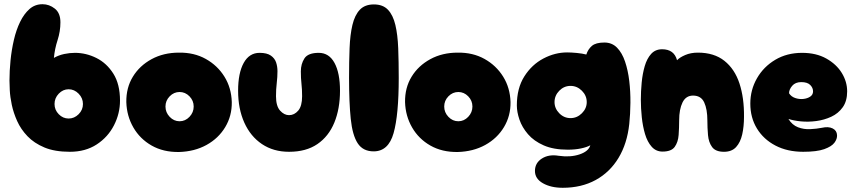

<svg xmlns="http://www.w3.org/2000/svg" viewBox="-20 -721 4069 912"><path d="M312 0Q240 0 191 -20.5Q142 -41 110.5 -74Q79 -107 61.5 -146Q44 -185 36 -223Q28 -261 26.5 -292Q25 -323 25 -338Q25 -384 30 -434Q35 -484 46 -531.5Q57 -579 75.5 -617Q94 -655 120 -678Q146 -701 182 -701Q214 -701 240.5 -680Q267 -659 267 -615Q267 -572 253.5 -530.5Q240 -489 236 -446Q259 -459 285 -464.5Q311 -470 336 -470Q389 -470 438 -445.5Q487 -421 518.5 -371Q550 -321 550 -243Q550 -182 521.5 -126Q493 -70 439.5 -35Q386 0 312 0ZM306 -158Q333 -158 353.5 -178.5Q374 -199 374 -227Q374 -255 353.5 -276Q333 -297 306 -297Q279 -297 259 -276Q239 -255 239 -227Q239 -199 259 -178.5Q279 -158 306 -158Z M830 1Q756 2 700.5 -29.5Q645 -61 613.5 -115.5Q582 -170 580 -236Q579 -304 611 -356.5Q643 -409 700 -440Q757 -471 830 -471Q902 -472 957.5 -441Q1013 -410 1046 -357Q1079 -304 1081 -236Q1082 -171 1050 -117.5Q1018 -64 961 -32.5Q904 -1 830 1ZM833 -145Q860 -145 880 -166Q900 -187 900 -215Q900 -243 880 -263.5Q860 -284 833 -284Q806 -284 786 -263.5Q766 -243 766 -215Q766 -187 786 -166Q806 -145 833 -145Z M1353 0Q1279 0 1224.5 -36.5Q1170 -73 1140.5 -138.5Q1111 -204 1111 -290Q1111 -374 1137.5 -422Q1164 -470 1213 -470Q1248 -470 1266.5 -457Q1285 -444 1291.5 -424.5Q1298 -405 1298 -383Q1298 -355 1294.5 -326Q1291 -297 1291 -264Q1291 -217 1310.5 -195.5Q1330 -174 1353 -174Q1378 -174 1396.5 -195.5Q1415 -217 1415 -264Q1415 -297 1412 -323Q1409 -349 1409 -382Q1409 -417 1426 -443.5Q1443 -470 1494 -470Q1543 -470 1569 -422Q1595 -374 1595 -290Q1595 -204 1568 -138.5Q1541 -73 1487.5 -36.5Q1434 0 1353 0Z M1755 -2Q1704 -2 1679 -40.5Q1654 -79 1646 -156.5Q1638 -234 1638 -351Q1638 -428 1640.5 -492Q1643 -556 1654 -602.5Q1665 -649 1689 -674.5Q1713 -700 1756 -700Q1799 -700 1823 -674.5Q1847 -649 1858 -602.5Q1869 -556 1871.5 -492Q1874 -428 1874 -351Q1874 -175 1849.5 -88.5Q1825 -2 1755 -2Z M2154 1Q2080 2 2024.5 -29.5Q1969 -61 1937.5 -115.5Q1906 -170 1904 -236Q1903 -304 1935 -356.5Q1967 -409 2024 -440Q2081 -471 2154 -471Q2226 -472 2281.5 -441Q2337 -410 2370 -357Q2403 -304 2405 -236Q2406 -171 2374 -117.5Q2342 -64 2285 -32.5Q2228 -1 2154 1ZM2157 -145Q2184 -145 2204 -166Q2224 -187 2224 -215Q2224 -243 2204 -263.5Q2184 -284 2157 -284Q2130 -284 2110 -263.5Q2090 -243 2090 -215Q2090 -187 2110 -166Q2130 -145 2157 -145Z M2653 171Q2597 171 2559 149.5Q2521 128 2521 91Q2521 53 2554 32Q2587 11 2634 19Q2689 27 2732.5 12.5Q2776 -2 2784 -31Q2768 -22 2740 -16Q2712 -10 2677 -10Q2609 -10 2562.5 -30.5Q2516 -51 2488 -83.5Q2460 -116 2447.5 -152.5Q2435 -189 2435 -220Q2435 -302 2470.5 -358Q2506 -414 2561 -443Q2616 -472 2674 -472Q2693 -472 2719.5 -469.5Q2746 -467 2765 -462Q2773 -487 2791.5 -503Q2810 -519 2851 -519Q2887 -519 2911 -494.5Q2935 -470 2949 -428.5Q2963 -387 2969 -336.5Q2975 -286 2974.5 -232.5Q2974 -179 2969 -132Q2959 -39 2918 29Q2877 97 2809.5 134Q2742 171 2653 171ZM2690 -160Q2721 -160 2744 -183Q2767 -206 2767 -236Q2767 -267 2744 -290Q2721 -313 2690 -313Q2659 -313 2636.5 -290Q2614 -267 2614 -236Q2614 -206 2636.5 -183Q2659 -160 2690 -160Z M3419 0Q3379 0 3362.5 -22.5Q3346 -45 3343 -79.5Q3340 -114 3340 -149Q3340 -202 3325 -234.5Q3310 -267 3272 -267Q3238 -267 3222 -234.5Q3206 -202 3206 -149Q3206 -114 3203.5 -80Q3201 -46 3185 -23.5Q3169 -1 3127 -1Q3096 -1 3075.5 -24Q3055 -47 3044 -84Q3033 -121 3028.5 -164Q3024 -207 3024 -247Q3024 -287 3028 -329Q3032 -371 3042.5 -407Q3053 -443 3073 -465Q3093 -487 3125 -487Q3182 -487 3196 -435Q3208 -448 3234.5 -459.5Q3261 -471 3295 -471Q3372 -471 3421 -432Q3470 -393 3492.5 -324.5Q3515 -256 3514 -166Q3514 -120 3505.5 -82.5Q3497 -45 3476.5 -22.5Q3456 0 3419 0Z M3795 0Q3720 0 3663.5 -29.5Q3607 -59 3575.5 -110.5Q3544 -162 3544 -229Q3544 -294 3575.5 -349Q3607 -404 3662.5 -437Q3718 -470 3790 -470Q3857 -470 3905 -443Q3953 -416 3978.5 -374.5Q4004 -333 4004 -287Q4004 -241 3983 -211.5Q3962 -182 3928.5 -166.5Q3895 -151 3857 -146Q3819 -141 3784 -144.5Q3749 -148 3725 -156Q3743 -127 3770.5 -116.5Q3798 -106 3828.5 -107.5Q3859 -109 3884 -114Q3915 -121 3935 -111Q3955 -101 3956 -79Q3957 -61 3943.5 -43Q3930 -25 3895 -12.5Q3860 0 3795 0ZM3728 -278Q3738 -262 3757 -255.5Q3776 -249 3795.5 -251Q3815 -253 3828.5 -262Q3842 -271 3842 -287Q3842 -304 3828.5 -317.5Q3815 -331 3786 -331Q3758 -331 3743 -313.5Q3728 -296 3728 -278Z"/></svg>

Font: Cherry Bomb One
Style: Regular
Weight: 400
Designer: satsuyako
Foundry: satsuyako
Version: Version 4.100; ttfautohint (v1.8.3)